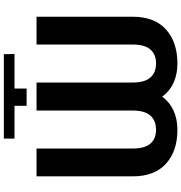

<svg xmlns="http://www.w3.org/2000/svg" viewBox="7 -925 929 983"><g transform="rotate(-90 471.5 -433.5)"><path d="M253.4 -823.7V-878.4H685.5L686.5 -823.7H509.8V-761.7H421.4V-823.7ZM734.9 -710.9V-219.2Q734.9 -157.2 709.7 -128.2Q684.6 -99.1 638.2 -99.1Q591.3 -99.1 565.9 -128.4Q540.5 -157.7 540.5 -219.2V-710.9H397V-219.2Q397 -157.2 371.3 -128.2Q345.7 -99.1 297.9 -99.1Q252.4 -99.1 227.5 -128.4Q202.6 -157.7 202.6 -219.2V-710.9H60.1V-219.2Q60.1 -106.9 124.8 -48.3Q189.5 10.3 297.9 10.3Q352.5 10.3 395.8 -9Q439 -28.3 468.3 -67.4Q497.1 -28.3 540 -9Q583 10.3 638.2 10.3Q747.1 10.3 812.3 -48.3Q877.4 -106.9 877.4 -219.2V-710.9Z"/></g></svg>

Font: Roboto Web
Style: Bold
Weight: 700
Designer: Google
Version: Version 1.200310; 2013